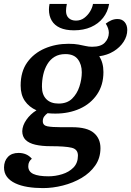

<svg xmlns="http://www.w3.org/2000/svg" viewBox="-52 -751 662 969"><path d="M164.7 198.3Q123.5 198.3 87.8 192.5Q52 186.7 25.1 174Q-1.8 161.3 -16.8 141.6Q-31.8 121.8 -31.7 94Q-31.3 61.3 -12.2 41.1Q6.8 20.8 41.7 20.8Q62.2 20.8 79 27.9Q95.8 35 108.8 50.2Q100.8 56 95.8 65.4Q90.7 74.8 90.7 88Q90.7 115 116.2 126.9Q141.8 138.8 193 138.8Q227.2 138.8 261.6 128.2Q296 117.7 318.6 94.7Q341.2 71.7 341.3 34.7Q341.7 2.3 309.5 -5.4Q277.3 -13.2 203.2 -13.2Q158.7 -13.2 126.4 -20.7Q94.2 -28.2 77.3 -44.8Q60.5 -61.5 60.3 -89Q61.2 -117.7 81.1 -146.3Q101 -175 132 -194.3Q94.5 -211 73.3 -241.8Q52.2 -272.7 52.2 -319.2Q52.2 -389.3 85.2 -435.8Q118.3 -482.3 173.5 -506.2Q228.7 -530 293.7 -530Q323.5 -530 343.8 -526.2Q364 -522.5 379.8 -518.8Q395.7 -515 413.2 -515Q457 -515 476.8 -535.6Q496.7 -556.2 497.3 -585.2Q497.3 -607.7 481.7 -631.7Q495.2 -642.2 509.8 -648.6Q524.5 -655 541.2 -655Q564.3 -655 577.3 -639.4Q590.3 -623.8 590.3 -599.8Q590.3 -568.8 571.9 -540.3Q553.5 -511.8 521.8 -492.3Q490.2 -472.8 448.7 -467Q459.2 -451.2 464.6 -431.3Q470 -411.5 470 -387.3Q470 -321.5 437.6 -274.2Q405.2 -226.8 350.2 -202.2Q295.2 -177.7 227.3 -177.7Q217.2 -177.7 207.6 -178.2Q198 -178.7 188.2 -179.7Q178.3 -173 171.2 -163.3Q164 -153.7 164 -139.2Q164 -118.2 186.9 -113.6Q209.8 -109 256.3 -109H312Q387.8 -109 421.5 -80.3Q455.2 -51.7 455 -2.8Q454.8 47 428.5 84.5Q402.2 122 359.4 147.2Q316.7 172.3 265.4 185.3Q214.2 198.3 164.7 198.3ZM243.7 -228.3Q286.5 -228.3 311.8 -253Q337 -277.7 348.8 -314.1Q360.7 -350.5 360.8 -386.2Q360.7 -426 340.8 -452Q321 -478 278 -478Q246.3 -478 223.8 -464.5Q201.3 -451 187.1 -427.3Q172.8 -403.7 166.2 -374.1Q159.5 -344.5 159.7 -313.2Q159.7 -273 181.7 -250.7Q203.7 -228.3 243.7 -228.3ZM321.3 -598Q278.8 -598 250.8 -610.8Q222.8 -623.5 208.9 -647.2Q195 -671 195 -703.2Q195 -716 198 -731H285.3Q283.2 -720.3 282.2 -711.8Q281.2 -703.3 281.2 -696Q281.2 -672.5 294.8 -659.8Q308.5 -647 331.3 -647Q355 -647 372.9 -660.3Q390.8 -673.7 402.5 -692.9Q414.2 -712.2 417.3 -731H498.8Q491.7 -690.5 468.1 -660.8Q444.5 -631 407.2 -614.5Q369.8 -598 321.3 -598Z"/></svg>

Font: Sansita Swashed Light
Style: Regular
Weight: 300
Designer: Pablo Cosgaya
Foundry: Omnibus-Type
Version: Version 1.003